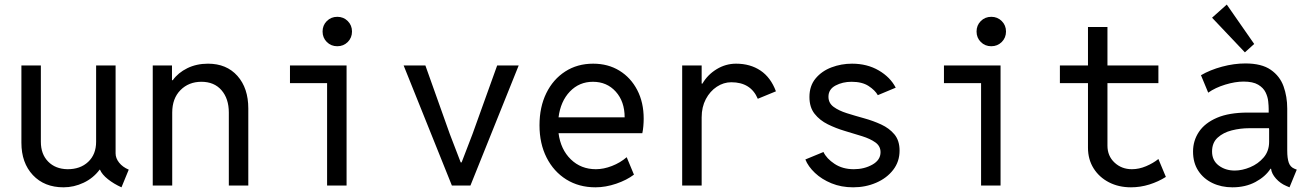

<svg xmlns="http://www.w3.org/2000/svg" viewBox="-20 -800 5665 828"><path d="M253.9 7.8Q171.4 7.8 121.8 -44.9Q72.3 -97.7 72.3 -184.6V-517.6H156.2V-188.5Q156.2 -135.3 187.5 -103.3Q218.8 -71.3 270.5 -70.3Q326.2 -69.8 360.4 -102.1Q394.5 -134.3 394.5 -188.5V-517.6H478.5V-138.7Q478.5 -117.7 493.7 -98.6Q508.8 -79.6 535.2 -68.4L503.9 7.8Q471.2 -6.8 445.6 -27.1Q419.9 -47.4 411.1 -68.4H409.7Q382.3 -31.7 340.6 -12Q298.8 7.8 253.9 7.8Z M638.7 0V-517.6H721.7V-454.1H725.1Q748 -486.3 787.8 -505.9Q827.6 -525.4 877 -525.4Q957 -525.4 1003.9 -472.7Q1050.8 -419.9 1050.8 -332V0H966.8V-314.5Q966.8 -374.5 935.3 -410.9Q903.8 -447.3 848.6 -447.3Q793.9 -447.3 758.3 -411.4Q722.7 -375.5 722.7 -314.5V0Z M1390.6 0V-441.4H1230.5V-517.6H1474.6V0ZM1434.6 -600.6Q1407.7 -600.6 1389.4 -618.9Q1371.1 -637.2 1371.1 -664.1Q1371.1 -690.9 1389.4 -709.2Q1407.7 -727.5 1434.6 -727.5Q1461.4 -727.5 1479.7 -709.2Q1498 -690.9 1498 -664.1Q1498 -637.2 1479.7 -618.9Q1461.4 -600.6 1434.6 -600.6Z M1928.7 0 1720.7 -517.6H1814.5L1919.9 -221.7L1966.8 -99.6H1970.7L2017.6 -221.7L2124 -517.6H2216.8L2008.8 0Z M2547.9 7.8Q2476.6 7.8 2422.1 -26.1Q2367.7 -60.1 2337.2 -120.4Q2306.6 -180.7 2306.6 -259.8Q2306.6 -338.4 2335.9 -398.2Q2365.2 -458 2417.5 -491.7Q2469.7 -525.4 2538.1 -525.4Q2602.1 -525.4 2651.1 -495.4Q2700.2 -465.3 2728 -411.9Q2755.9 -358.4 2755.9 -288.1Q2755.9 -273.4 2754.4 -255.9Q2752.9 -238.3 2750 -225.6H2388.7Q2397.9 -155.3 2441.7 -112.8Q2485.4 -70.3 2549.8 -70.3Q2583 -70.3 2618.9 -84.2Q2654.8 -98.1 2682.6 -122.1L2713.9 -46.9Q2683.1 -23.4 2637.5 -7.8Q2591.8 7.8 2547.9 7.8ZM2537.1 -447.3Q2478 -447.3 2437.7 -405.3Q2397.5 -363.3 2388.7 -293.9H2673.8Q2673.8 -362.3 2635.5 -404.8Q2597.2 -447.3 2537.1 -447.3Z M2921.9 0V-517.6H3005.9V-439.5H3009.3Q3031.2 -477.5 3070.3 -501.5Q3109.4 -525.4 3154.3 -525.4Q3215.3 -525.4 3259.5 -495.8Q3303.7 -466.3 3326.2 -406.2L3248 -374Q3217.8 -445.3 3133.8 -445.3Q3100.6 -445.3 3071.3 -426Q3042 -406.7 3023.9 -372.6Q3005.9 -338.4 3005.9 -293.9V0Z M3659.2 7.8Q3607.9 7.8 3565.7 -9.5Q3523.4 -26.9 3494.4 -54.4Q3465.3 -82 3453.1 -112.3L3531.2 -144.5Q3544.4 -116.2 3579.1 -93.3Q3613.8 -70.3 3662.1 -70.3Q3707 -70.3 3742.2 -90.1Q3777.3 -109.9 3777.3 -143.6Q3777.3 -169.9 3755.1 -185.8Q3732.9 -201.7 3698 -212.6Q3663.1 -223.6 3624 -235.1Q3585 -246.6 3550 -263.9Q3515.1 -281.2 3492.9 -309.3Q3470.7 -337.4 3470.7 -381.8Q3470.7 -429.7 3497.3 -461.7Q3523.9 -493.7 3565.9 -509.5Q3607.9 -525.4 3654.3 -525.4Q3719.7 -525.4 3769.5 -496.3Q3819.3 -467.3 3842.8 -421.9L3765.6 -389.6Q3753.4 -411.1 3725.6 -429.2Q3697.8 -447.3 3652.3 -447.3Q3613.8 -447.3 3583.3 -431.2Q3552.7 -415 3552.7 -382.8Q3552.7 -355.5 3575 -339.1Q3597.2 -322.8 3632.1 -311.8Q3667 -300.8 3706.1 -290Q3745.1 -279.3 3780 -263.2Q3814.9 -247.1 3837.2 -220.5Q3859.4 -193.8 3859.4 -150.4Q3859.4 -103 3831.8 -67.4Q3804.2 -31.7 3758.5 -12Q3712.9 7.8 3659.2 7.8Z M4210.9 0V-441.4H4050.8V-517.6H4294.9V0ZM4254.9 -600.6Q4228 -600.6 4209.7 -618.9Q4191.4 -637.2 4191.4 -664.1Q4191.4 -690.9 4209.7 -709.2Q4228 -727.5 4254.9 -727.5Q4281.7 -727.5 4300 -709.2Q4318.4 -690.9 4318.4 -664.1Q4318.4 -637.2 4300 -618.9Q4281.7 -600.6 4254.9 -600.6Z M4857.4 7.8Q4804.2 7.8 4762.2 -13.9Q4720.2 -35.6 4696 -74.2Q4671.9 -112.8 4671.9 -163.1V-441.4H4550.8V-517.6H4671.9V-683.6H4755.9V-517.6H4975.6V-441.4H4755.9V-171.9Q4755.9 -127.4 4786.4 -98.9Q4816.9 -70.3 4861.3 -70.3Q4892.1 -70.3 4922.6 -83.3Q4953.1 -96.2 4975.6 -114.3L5007.8 -37.1Q4975.6 -16.6 4936.8 -4.4Q4897.9 7.8 4857.4 7.8Z M5294.9 7.8Q5247.1 7.8 5208.5 -10.7Q5169.9 -29.3 5147.5 -63.7Q5125 -98.1 5125 -146.5Q5125 -193.4 5150.4 -231.4Q5175.8 -269.5 5228 -292Q5280.3 -314.5 5361.3 -314.5H5451.2V-330.1Q5451.2 -342.8 5449.2 -362.5Q5447.3 -382.3 5437.7 -401.9Q5428.2 -421.4 5405.8 -434.8Q5383.3 -448.2 5342.8 -448.2Q5307.1 -448.2 5263.9 -435.1Q5220.7 -421.9 5190.4 -400.4L5159.2 -475.6Q5198.2 -498.5 5250 -512.5Q5301.8 -526.4 5350.6 -526.4Q5420.9 -526.4 5460.2 -499Q5499.5 -471.7 5515.4 -427.5Q5531.2 -383.3 5531.2 -332V-150.4Q5531.2 -117.7 5537.8 -98.6Q5544.4 -79.6 5562.5 -72.3L5572.3 -68.4L5541 7.8L5527.3 2Q5501.5 -8.8 5482.7 -29.8Q5463.9 -50.8 5461.4 -72.3H5459Q5437 -38.1 5394 -15.1Q5351.1 7.8 5294.9 7.8ZM5304.7 -64.5Q5336.9 -64.5 5371.3 -78.9Q5405.8 -93.3 5429.4 -120.8Q5453.1 -148.4 5453.1 -188.5V-242.2L5452.6 -247.1H5367.2Q5329.1 -247.1 5292.2 -237.8Q5255.4 -228.5 5231.2 -206.5Q5207 -184.6 5207 -146.5Q5207 -107.9 5235.8 -86.2Q5264.6 -64.5 5304.7 -64.5ZM5348.6 -574.2 5207 -723.6 5270.5 -780.3 5388.7 -610.4Z"/></svg>

Font: Reddit Mono
Style: Regular
Weight: 400
Monospace: yes
Designer: Stephen Hutchings
Foundry: Reddit
Version: Version 1.014; ttfautohint (v1.8.4.7-5d5b)